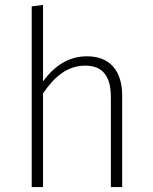

<svg xmlns="http://www.w3.org/2000/svg" viewBox="-20 -761 621 781"><path d="M334 -532C257 -532 200 -491 155 -430V-741L109 -735V0H155V-381C200 -447 252 -494 327 -494C395 -494 431 -454 431 -366V0H477V-372C477 -472 428 -532 334 -532Z"/></svg>

Font: Fira Sans ExtraLight
Style: Regular
Weight: 200
Designer: bBox Type GmbH & Carrois Corporate GbR & Edenspiekermann AG
Foundry: bBox Type GmbH & Carrois Corporate GbR & Edenspiekermann AG
Version: Version 4.300;PS 004.300;hotconv 1.0.88;makeotf.lib2.5.64775